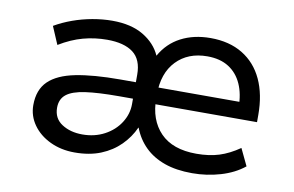

<svg xmlns="http://www.w3.org/2000/svg" viewBox="-60 -610 1108 724"><g transform="rotate(10 493.5 -248.0)"><path d="M262 9Q210 9 168 -11Q126 -31 102 -65Q78 -99 78 -140Q78 -199 112 -232Q146 -265 214 -278.5Q282 -292 384 -292H467V-229H390Q311 -229 262 -222Q213 -215 190.5 -197Q168 -179 168 -146Q168 -105 200.5 -84Q233 -63 279 -63Q326 -63 363.5 -83Q401 -103 422.5 -136.5Q444 -170 444 -208V-321Q444 -379 409.5 -405Q375 -431 310 -431Q263 -431 218.5 -419Q174 -407 128 -379L99 -447Q130 -465 166 -478Q202 -491 241 -498Q280 -505 317 -505Q389 -505 436 -477Q483 -449 503 -404Q531 -454 580 -479.5Q629 -505 693 -505Q765 -505 816 -474Q867 -443 893.5 -386Q920 -329 920 -251V-223H511V-287H862L842 -266Q842 -317 825 -355Q808 -393 775 -414Q742 -435 693 -435Q619 -435 574.5 -388.5Q530 -342 530 -260V-246Q530 -163 577 -114.5Q624 -66 715 -66Q764 -66 802 -78Q840 -90 879 -117L910 -52Q873 -22 820.5 -6.5Q768 9 712 9Q651 9 606 -7Q561 -23 530.5 -53Q500 -83 484 -125H483Q466 -87 435.5 -56.5Q405 -26 362 -8.5Q319 9 262 9Z"/></g></svg>

Font: Nunito Sans 7pt
Style: Regular
Weight: 400
Designer: Vernon Adams
Foundry: Vernon Adams
Version: Version 3.101;gftools[0.9.27]